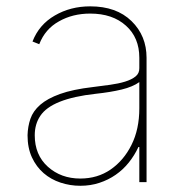

<svg xmlns="http://www.w3.org/2000/svg" viewBox="-20 -574 581 605"><path d="M66.8 0ZM233 11.4Q200.6 11.4 170.6 1.4Q140.6 -8.5 117.5 -28.4Q94.5 -48.3 80.6 -78.1Q66.8 -108 66.8 -147.7Q67.5 -175.1 75.8 -199.6Q84.2 -224.1 106.7 -243.8Q129.3 -263.5 169.2 -277.9Q209.2 -292.3 272.7 -299.7Q300.4 -303.3 326.9 -306.8Q353.3 -310.4 374.1 -316.8Q394.9 -323.2 407.1 -333.1Q419.4 -343 419 -359.4V-392Q419 -455.3 377.1 -492.9Q334.9 -531.2 264.2 -531.2Q208.8 -531.2 165.8 -506.7Q122.2 -482.6 103.7 -434.7L82.4 -443.2Q103 -496.4 152.7 -525.2Q202.1 -554 264.2 -554Q346.9 -554 394.5 -507.5Q441.8 -461.3 441.8 -392V0H419V-110.8H416.2Q403.8 -84.2 385.8 -61.8Q367.9 -39.4 344.6 -23.3Q321.4 -7.1 293.3 2.1Q265.3 11.4 233 11.4ZM233 -11.4Q287.3 -11.4 328.5 -39.8Q370 -68.5 394.2 -117.2Q419 -166.5 419 -233V-315.3Q398.4 -300.4 363.3 -291.9Q328.1 -283.4 281.2 -278.4Q142.8 -263.1 106.9 -208.8Q89.5 -182.9 89.5 -147.7Q89.5 -85.9 130.7 -48.7Q172.2 -11.4 233 -11.4Z"/></svg>

Font: Linik Sans Thin
Style: Regular
Weight: 100
Designer: Fonts by Rasmus Andersson / Changes by Cristiano Sobral with parts from Marc Monis
Foundry: rsms
Version: Version 3.020; ttfautohint (v1.6)